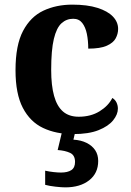

<svg xmlns="http://www.w3.org/2000/svg" viewBox="-20 -569 567 829"><path d="M295 10Q222 10 166 -16.5Q110 -43 78.5 -103.5Q47 -164 47 -266Q47 -374 79.5 -435.5Q112 -497 167.5 -523Q223 -549 292 -549Q357 -549 401 -535Q445 -521 467.5 -497.5Q490 -474 490 -444Q490 -423 479.5 -403.5Q469 -384 441 -371.5Q413 -359 361 -359Q361 -394 355 -423Q349 -452 335 -470Q321 -488 296 -488Q267 -488 245.5 -468.5Q224 -449 212.5 -401Q201 -353 201 -267Q201 -200 213.5 -155Q226 -110 252 -87.5Q278 -65 320 -65Q372 -65 410 -88.5Q448 -112 465 -146Q477 -139 483 -126.5Q489 -114 489 -100Q489 -75 468.5 -49.5Q448 -24 405.5 -7Q363 10 295 10ZM262 240Q246 240 219.5 237Q193 234 175 229V168Q193 172 211.5 174Q230 176 243 176Q272 176 288 165.5Q304 155 304 130Q304 101 282.5 91Q261 81 229 78.8L250 -9H307L297 34Q330 36 354 48Q378 60 391 79.5Q404 99 404 126Q404 179 365 209.5Q326 240 262 240Z"/></svg>

Font: Noto Serif Kannada
Style: Regular
Weight: 400
Designer: Universal Thirst, Indian Type Foundry and the Monotype Design Team
Foundry: Monotype Imaging Inc.
Version: Version 2.003